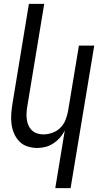

<svg xmlns="http://www.w3.org/2000/svg" viewBox="-20 -755 540 990"><path d="M265 215 314 -82Q304 -62 289 -45Q274 -28 255 -15.5Q236 -3 214.5 2.5Q193 8 172 8Q146 8 121.5 0Q97 -8 80 -25.5Q63 -43 53 -66Q43 -89 39.5 -114.5Q36 -140 38 -166.5Q40 -193 44 -219L129 -735H208L121 -208Q118 -191 117 -174Q116 -157 118 -140.5Q120 -124 126.5 -109Q133 -94 144.5 -83Q156 -72 171.5 -67Q187 -62 204 -62Q227 -62 250.5 -70.5Q274 -79 291.5 -96.5Q309 -114 318 -137Q327 -160 331 -183L387 -520H466L344 215Z"/></svg>

Font: Iosevka Term Curly
Style: Italic
Weight: 400
Italic angle: -9°
Designer: Belleve Invis
Foundry: Belleve Invis
Version: Version 32.3.0